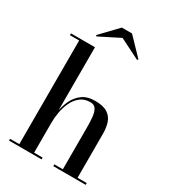

<svg xmlns="http://www.w3.org/2000/svg" viewBox="-221 -1048 1040 1163"><g transform="rotate(30 299.0 -467.0)"><path d="M31.5 0V-12.5H96V-737.5H31.5V-750H199.5V-12.5H259V0ZM341 0V-12.5H400.5V-307.5Q400.5 -349.5 396.8 -381Q393 -412.5 381 -430.2Q369 -448 343 -448Q301 -448 273.2 -425.8Q245.5 -403.5 229.2 -368.8Q213 -334 206.2 -295.2Q199.5 -256.5 199.5 -223.5L190.5 -220.5Q190.5 -255.5 197.5 -298.2Q204.5 -341 222.8 -380Q241 -419 275 -444.2Q309 -469.5 363.5 -469.5Q420.5 -469.5 450.8 -450Q481 -430.5 492.2 -396.8Q503.5 -363 503.5 -319.5V-12.5H567.5V0ZM174.5 -811 168.5 -817.5 281 -934.5H352L464.5 -817.5L458.5 -811L316 -882.5Z"/></g></svg>

Font: Bodoni Moda 18pt Medium
Style: Regular
Weight: 500
Designer: Owen Earl
Foundry: indestructible type
Version: Version 2.004